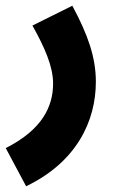

<svg xmlns="http://www.w3.org/2000/svg" viewBox="-56 -419 422 669"><path d="M35 230C210 146 278 4 278 -134C278 -218 251 -297 196 -399L57 -330C100 -253 129 -187 129 -128C129 -48 91 33 -36 97Z"/></svg>

Font: Noto Sans Arabic UI ExtraCondensed Extra
Style: Regular
Weight: 800
Width: 3
Designer: Nadine Chahine - Monotype Design Team
Foundry: Monotype Imaging Inc.
Version: Version 1.900